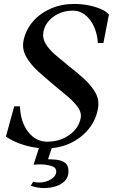

<svg xmlns="http://www.w3.org/2000/svg" viewBox="-20 -736 574 973"><path d="M213 16Q178 16 140 8.5Q102 1 68 -13Q34 -27 10 -44L52 -197H81Q84 -118 122.5 -68Q161 -18 219 -18Q284 -18 331.5 -52Q379 -86 389 -138Q394 -164 376 -190.5Q358 -217 326 -244.5Q294 -272 258 -301Q216 -336 176 -372Q136 -408 113.5 -447Q91 -486 99 -529Q110 -584 146 -626Q182 -668 236.5 -692Q291 -716 355 -716Q394 -716 429 -709Q464 -702 491.5 -690Q519 -678 532 -662L504 -518H476Q471 -590 435.5 -636Q400 -682 349 -682Q293 -682 251 -651.5Q209 -621 200 -574Q194 -543 211.5 -514Q229 -485 261 -457.5Q293 -430 329 -401Q369 -370 406 -336.5Q443 -303 464 -265.5Q485 -228 476 -183Q465 -125 427.5 -80Q390 -35 334.5 -9.5Q279 16 213 16ZM205 217Q186 217 168.5 214Q151 211 136 205L148 185Q156 187 163.5 188Q171 189 179 189Q212 189 238.5 172.5Q265 156 265 132Q265 112 238 104.5Q211 97 182 97Q173 97 165 97.5Q157 98 150 99L187 -16H252L218 88L213 71Q235 71 261.5 73Q288 75 307.5 87.5Q327 100 327 132Q327 162 309 180.5Q291 199 263 208Q235 217 205 217Z"/></svg>

Font: Wittgenstein
Style: Italic
Weight: 400
Italic angle: -11°
Designer: Jörg Drees
Foundry: Jörg Drees
Version: Version 1.500